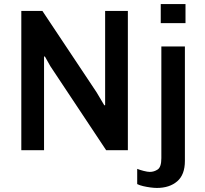

<svg xmlns="http://www.w3.org/2000/svg" viewBox="-20 -740 1011 946"><path d="M85 0V-686H189L456 -285L494 -221L498 -222V-686H610V0H503L228 -414L201 -462L197 -461V0ZM753 186Q739 186 720.5 183.5Q702 181 685 177Q668 173 656 167V92Q668 97 687.5 102Q707 107 718 107Q739 107 757 95Q775 83 775 39V-511H891V53Q891 121 853 153.5Q815 186 753 186ZM772 -626V-720H894V-626Z"/></svg>

Font: Chivo Medium Medium
Style: Regular
Weight: 500
Version: Version 2.002